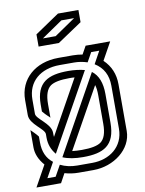

<svg xmlns="http://www.w3.org/2000/svg" viewBox="-102 -987 828 1098"><g transform="rotate(-10 312.5 -438.0)"><path d="M451 -477.1C456.3 -460.4 458.3 -440.6 458.3 -416.7V-250C458.3 -199 446.9 -164.6 422.9 -146.9C402.1 -132.3 365.6 -125 312.5 -125C291.7 -125 272.9 -126 256.2 -128.1ZM500 -250V-416.7C500 -481.3 482.3 -527.1 445.8 -554.2L194.8 -103.1C226 -89.6 265.6 -83.3 312.5 -83.3C430.1 -83.3 500 -116.7 500 -250ZM583.3 -187.5V-458.3C583.3 -517.7 562.5 -566.7 521.9 -605.2L579.2 -708.3H436.5L410.4 -661.5C392.7 -664.6 374 -666.7 354.2 -666.7H270.8C135.9 -666.7 41.7 -583.5 41.7 -462.5V-375C41.7 -320.3 125 -280.9 125 -250V-229.2C125 -190.6 137.5 -157.3 161.5 -129.2L408.3 -571.9C380.2 -579.2 347.9 -583.3 312.5 -583.3C198.1 -583.3 125 -551 125 -420.8V-381.2C147.9 -353.3 159.5 -347.1 166.7 -337.5V-416.7C166.7 -467.7 178.1 -502.1 202.1 -519.8C222.9 -534.4 259.4 -541.7 312.5 -541.7C322.9 -541.7 333.3 -541.7 342.7 -540.6L167.7 -226C166.7 -233.3 166.7 -241.7 166.7 -250C166.7 -304.7 83.3 -344.1 83.3 -375V-458.3C83.3 -561.5 159.5 -625 270.8 -625H354.2C380.2 -625 405.2 -620.8 431.3 -612.5L461.5 -666.7H508.3L468.8 -594.8C517.7 -564.6 541.7 -518.8 541.7 -457.3V-208.3C541.7 -102.2 457.6 -41.7 357.3 -41.7H270.8C234.4 -41.7 202.1 -49 172.9 -63.5L137.5 0H89.6L137.5 -86.5C101 -114.6 83.3 -155.2 83.3 -209.4V-242.7C83.3 -243.8 83.3 -243.8 82.3 -243.8C79.2 -249 71.9 -257.3 60.4 -268.8L41.7 -287.5V-187.5C41.7 -151 56.3 -114.6 86.5 -80.2L18.8 41.7H161.5L190.6 -11.5C215.6 -4.2 242.7 0 270.8 0H357.3C475.9 0 583.3 -81.7 583.3 -187.5ZM431.3 -845.8V-916.7H312.5L170.8 -820.8V-750H288.5ZM325 -875H399L277.1 -791.7H203.1Z"/></g></svg>

Font: Sportrop
Style: Regular
Weight: 500
Version: Version 0.9